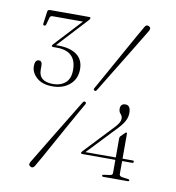

<svg xmlns="http://www.w3.org/2000/svg" viewBox="-81 -781 794 867"><g transform="rotate(10 316.0 -347.0)"><path d="M488 -182Q488 -191 492.5 -194.5L509.5 -211.5Q513.5 -215 515.5 -215Q519 -215 519 -210V-96H565.5Q571.5 -96 571.5 -91Q571.5 -85 565 -85H519V-25.5Q519 -15.5 531.5 -13.5L559.5 -9.5Q566 -9 566 -4.5Q566 0 559.5 0H448Q441.5 0 441.5 -4.5Q441.5 -9 447.5 -9.5L476 -13.5Q488 -15 488 -25V-85H336.5Q330 -85 330 -90Q330 -92.5 334 -97L463.5 -234.5Q483.5 -256.5 483.5 -272.5Q483.5 -285 475.2 -293.5Q467 -302 467 -315.5Q467 -339.5 490 -339.5Q513.5 -339.5 513.5 -304.5Q513.5 -284.5 503.8 -266.8Q494 -249 476 -230L349 -96H488ZM351.5 -381.5Q346.5 -373 340.5 -377Q333.5 -380.5 339.5 -389.5Q346.5 -402 364 -433Q381.5 -464 403.5 -503.8Q425.5 -543.5 447.8 -583.2Q470 -623 487.5 -654.2Q505 -685.5 513 -698.5Q520.5 -712.5 533 -705.5Q545 -699 536.5 -685Q530 -674 511.8 -644Q493.5 -614 469.8 -575Q446 -536 421.8 -496.5Q397.5 -457 378.5 -425.8Q359.5 -394.5 351.5 -381.5ZM297.5 -314.5Q302.5 -322.5 309 -319.5Q316 -315.5 309.5 -306Q302.5 -294 285 -263Q267.5 -232 245.2 -192Q223 -152 200.8 -111.8Q178.5 -71.5 161 -40Q143.5 -8.5 135.5 4.5Q127.5 18.5 115.5 11.5Q103.5 4.5 112 -9Q118.5 -20 136.8 -50.2Q155 -80.5 179 -120Q203 -159.5 227.2 -199.2Q251.5 -239 270.5 -270.2Q289.5 -301.5 297.5 -314.5ZM260 -460Q260 -416 229.2 -389.2Q198.5 -362.5 150 -362.5Q103.5 -362.5 77.8 -385.5Q52 -408.5 52 -438.5Q52 -467.5 70.5 -467.5Q85.5 -467.5 85.5 -445.5V-426.5Q85.5 -373.5 151.5 -373.5Q185.5 -373.5 207.5 -392.5Q229.5 -411.5 229.5 -451Q229.5 -538 139.5 -538H123.5Q116 -538 116 -542Q116 -545.5 122.5 -552.5L235.5 -674.5H95.5Q85.5 -674.5 83 -664L74.5 -633Q72.5 -626.5 67 -626.5Q60 -626.5 61 -635.5L68.5 -690.5Q69.5 -700 80.5 -700H260.5Q266 -700 266 -695Q266 -691 260.5 -685.5L134 -548.5H144.5Q199 -548.5 229.5 -526.2Q260 -504 260 -460Z"/></g></svg>

Font: Fraunces 72pt S000 Thin
Style: Regular
Weight: 100
Version: Version 1.000; ttfautohint (v1.8.3)